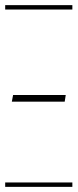

<svg xmlns="http://www.w3.org/2000/svg" viewBox="-29 -728 302 748"><path d="M-8.8 -708H252.9V-690.9H-8.8ZM-8.8 -17.1H252.9V0H-8.8ZM223.1 -332H17.1L22 -357.9H227.1Z"/></svg>

Font: FoglihtenFr02
Style: Regular
Weight: 500
Version: Version 0.68